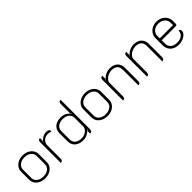

<svg xmlns="http://www.w3.org/2000/svg" viewBox="238 -1889 3078 3078"><g transform="rotate(-45 1777.5 -350.0)"><path d="M70 -156V-343Q70 -388 95.5 -426Q121 -464 166.5 -486.5Q212 -509 270 -509Q328 -509 373.5 -486.5Q419 -464 444.5 -426Q470 -388 470 -343V-156Q470 -111 444.5 -73Q419 -35 373.5 -13Q328 9 270 9Q212 9 166.5 -13Q121 -35 95.5 -73Q70 -111 70 -156ZM425 -155V-343Q425 -397 382.5 -432Q340 -467 270 -467Q200 -467 157.5 -432Q115 -397 115 -343V-155Q115 -102 157.5 -67.5Q200 -33 270 -33Q340 -33 382.5 -67.5Q425 -102 425 -155Z M666 -345V-41Q666 9 620 9V-460Q620 -509 665 -509V-446Q652 -432 645 -420L647 -416Q715 -509 809 -509Q835 -509 853 -498Q871 -487 871 -470Q871 -461 865 -452Q852 -459 832 -463Q812 -467 793 -467Q759 -467 729.5 -450.5Q700 -434 683 -406Q666 -378 666 -345Z M941 -158V-343Q941 -420 993 -464.5Q1045 -509 1133 -509Q1184 -509 1226 -488Q1268 -467 1305 -423L1307 -428L1287 -453V-660Q1287 -709 1333 -709V-46Q1333 -18 1321.5 -4.5Q1310 9 1285 9V-49Q1290 -54 1306 -74L1304 -78Q1269 -36 1226 -13.5Q1183 9 1136 9Q1046 9 993.5 -36Q941 -81 941 -158ZM1287 -152V-349Q1287 -401 1245 -434Q1203 -467 1135 -467Q1067 -467 1026.5 -433.5Q986 -400 986 -344V-157Q986 -99 1026 -66Q1066 -33 1137 -33Q1177 -33 1211.5 -49Q1246 -65 1266.5 -92.5Q1287 -120 1287 -152Z M1483 -156V-343Q1483 -388 1508.5 -426Q1534 -464 1579.5 -486.5Q1625 -509 1683 -509Q1741 -509 1786.5 -486.5Q1832 -464 1857.5 -426Q1883 -388 1883 -343V-156Q1883 -111 1857.5 -73Q1832 -35 1786.5 -13Q1741 9 1683 9Q1625 9 1579.5 -13Q1534 -35 1508.5 -73Q1483 -111 1483 -156ZM1838 -155V-343Q1838 -397 1795.5 -432Q1753 -467 1683 -467Q1613 -467 1570.5 -432Q1528 -397 1528 -343V-155Q1528 -102 1570.5 -67.5Q1613 -33 1683 -33Q1753 -33 1795.5 -67.5Q1838 -102 1838 -155Z M2033 -460Q2033 -509 2078 -509V-440L2060 -420L2062 -415Q2095 -458 2145 -483.5Q2195 -509 2245 -509Q2329 -509 2377 -464.5Q2425 -420 2425 -341V-41Q2425 -17 2413 -4Q2401 9 2379 9V-343Q2379 -404 2345 -435.5Q2311 -467 2246 -467Q2205 -467 2166 -449.5Q2127 -432 2103 -403.5Q2079 -375 2079 -345V-41Q2079 9 2033 9Z M2575 -460Q2575 -509 2620 -509V-440L2602 -420L2604 -415Q2637 -458 2687 -483.5Q2737 -509 2787 -509Q2871 -509 2919 -464.5Q2967 -420 2967 -341V-41Q2967 -17 2955 -4Q2943 9 2921 9V-343Q2921 -404 2887 -435.5Q2853 -467 2788 -467Q2747 -467 2708 -449.5Q2669 -432 2645 -403.5Q2621 -375 2621 -345V-41Q2621 9 2575 9Z M3107 -167V-332Q3107 -381 3133 -421.5Q3159 -462 3203.5 -485.5Q3248 -509 3303 -509Q3358 -509 3403 -485.5Q3448 -462 3474 -421Q3500 -380 3500 -331V-260Q3500 -252 3492.5 -244.5Q3485 -237 3477 -237H3153V-166Q3153 -104 3192.5 -69Q3232 -34 3303 -34Q3374 -34 3414.5 -67Q3455 -100 3455 -158Q3468 -157 3479.5 -144.5Q3491 -132 3491 -119Q3491 -86 3464.5 -56.5Q3438 -27 3394.5 -9Q3351 9 3303 9Q3215 9 3161 -39.5Q3107 -88 3107 -167ZM3454 -281V-331Q3454 -390 3412 -427.5Q3370 -465 3303 -465Q3236 -465 3194.5 -427.5Q3153 -390 3153 -331V-281Z"/></g></svg>

Font: K2D Thin
Style: Regular
Weight: 100
Designer: Katatrad Aksorn Co.,Ltd.
Foundry: Cadson Demak Co.,Ltd.
Version: Version 1.000; ttfautohint (v1.6)